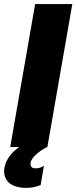

<svg xmlns="http://www.w3.org/2000/svg" viewBox="-26 -720 374 940"><path d="M24 0H68C30 26 3 62 -4 100C-14 156 20 194 84 199C110 202 140 199 173 186L189 92C176 101 159 105 144 104C128 103 121 92 124 76C129 45 182 10 205 0H206L328 -700H146Z"/></svg>

Font: Fixel Display 20240404 ExBold
Style: Italic
Weight: 800
Italic angle: -10°
Designer: AlfaBravo + MacPaw
Foundry: Kyrylo Tkachov, Marchela Mozhyna, Serhii Makarenko, Maria Weinstein, Zakhar Kryvoshyya
Version: Version 1.211;Glyphs 3.2 (3225)